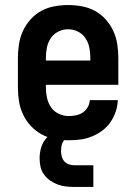

<svg xmlns="http://www.w3.org/2000/svg" viewBox="-20 -548 540 761"><path d="M252 8Q225 8 197.5 3Q170 -2 146 -15Q122 -28 103 -48Q84 -68 72 -93Q60 -118 55.5 -145.5Q51 -173 51 -200V-320Q51 -347 55.5 -374.5Q60 -402 71.5 -426.5Q83 -451 101.5 -471.5Q120 -492 144 -505Q168 -518 195.5 -523Q223 -528 250 -528Q277 -528 304.5 -523Q332 -518 356 -505Q380 -492 398.5 -471.5Q417 -451 428.5 -426.5Q440 -402 444.5 -374.5Q449 -347 449 -320V-212H162V-200Q162 -180 166.5 -159.5Q171 -139 182.5 -122.5Q194 -106 213 -97Q232 -88 252 -88Q267 -88 281.5 -91Q296 -94 308 -102Q320 -110 327.5 -123Q335 -136 336 -151H447Q446 -127 438.5 -105Q431 -83 417.5 -63.5Q404 -44 385 -30Q366 -16 344 -7Q322 2 299 5Q276 8 252 8ZM162 -308H338V-320Q338 -340 334 -360Q330 -380 318.5 -397Q307 -414 288.5 -423Q270 -432 250 -432Q230 -432 211.5 -423Q193 -414 181.5 -397Q170 -380 166 -360Q162 -340 162 -320ZM275 193Q258 193 241 191Q224 189 208 183Q192 177 178 167Q164 157 154 143Q144 129 140.5 112.5Q137 96 137 79Q137 56 144 34Q151 12 167 -4Q183 -20 205 -26.5Q227 -33 250 -33V0Q242 0 236 6Q230 12 227 19.5Q224 27 223 35Q222 43 222 51Q222 62 225 73Q228 84 235.5 92Q243 100 253.5 103.5Q264 107 275 107H350V193Z"/></svg>

Font: Zed Mono
Style: Bold
Weight: 700
Monospace: yes
Designer: Belleve Invis
Foundry: Belleve Invis
Version: Version 1.0.0; ttfautohint (v1.8.4)